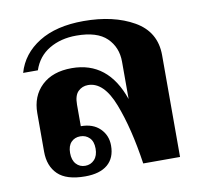

<svg xmlns="http://www.w3.org/2000/svg" viewBox="-68 -636 754 719"><g transform="rotate(-10 308.5 -277.0)"><path d="M64 -108V-254Q64 -319 105.5 -358.5Q147 -398 220 -398Q358 -398 410 -247V-389Q410 -444 373.5 -479.5Q337 -515 258 -515Q199 -515 155 -489Q111 -463 94 -412H38Q58 -482 124 -523Q190 -564 294 -564Q408 -564 485 -520Q562 -476 562 -387V0H422Q402 -136 365.5 -230.5Q329 -325 269 -325Q247 -325 231.5 -310Q216 -295 216 -260V-178Q262 -178 288.5 -152Q315 -126 315 -87Q315 -40 285.5 -15Q256 10 200 10Q129 10 96.5 -21.5Q64 -53 64 -108ZM256 -86Q256 -113 242 -127Q228 -141 207 -141Q186 -141 172.5 -127Q159 -113 159 -86Q159 -59 172.5 -44Q186 -29 207 -29Q228 -29 242 -44Q256 -59 256 -86Z"/></g></svg>

Font: Trirong Bold
Style: Regular
Weight: 700
Designer: Katatrad Team
Foundry: CadsonDemak
Version: Version 1.000